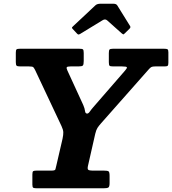

<svg xmlns="http://www.w3.org/2000/svg" viewBox="-20 -1012 925 1032"><path d="M393 -832.5 371 -856Q366 -861.5 366.8 -863.8Q367.5 -866 374 -872L493 -983.5Q502 -992 521 -992H588.5Q604.5 -992 610 -983.5L679.5 -871.5Q683.5 -864.5 676 -857.5L651 -833Q644.5 -826.5 642.2 -827.2Q640 -828 634.5 -832.5L556 -902.5Q545 -912 531 -903L410.5 -829.5Q403.5 -825.5 400.2 -826.8Q397 -828 393 -832.5ZM154 -20V-74Q154 -89 158.5 -92Q163 -95 177.5 -95H257Q276 -95 277.8 -101.8Q279.5 -108.5 283 -123L316 -265.5Q321 -289 320.2 -302Q319.5 -315 310.5 -334.5L169.5 -634Q163 -647 158.8 -651Q154.5 -655 134.5 -655H88.5Q73.5 -655 69.2 -659Q65 -663 65 -678V-728.5Q65 -743 69 -746.5Q73 -750 87 -750H406Q421.5 -750 425.8 -746.5Q430 -743 430 -727V-684Q430 -664.5 425.2 -659.8Q420.5 -655 401.5 -655H359.5Q341 -655 338.8 -650.2Q336.5 -645.5 342 -633.5L427.5 -447.5Q435.5 -429 437 -415.2Q438.5 -401.5 448.5 -401.5Q455.5 -401.5 463 -412.5Q470.5 -423.5 481 -435.5L652.5 -633Q663.5 -645.5 662 -650.2Q660.5 -655 635 -655H588Q572.5 -655 568.8 -658.8Q565 -662.5 565 -678V-726.5Q565 -741.5 568.8 -745.8Q572.5 -750 587.5 -750H862Q875.5 -750 880.2 -747.2Q885 -744.5 885 -731V-674.5Q885 -662 881.2 -658.5Q877.5 -655 865 -655H815.5Q800 -655 794.2 -652Q788.5 -649 781.5 -641.5L522.5 -348.5Q511 -335.5 504 -324.8Q497 -314 492 -293L453.5 -123.5Q449 -105.5 453.5 -100.2Q458 -95 480.5 -95H538Q558 -95 563.5 -91Q569 -87 569 -66.5V-28Q569 -8 562.2 -4Q555.5 0 537 0H178.5Q163.5 0 158.8 -2.8Q154 -5.5 154 -20Z"/></svg>

Font: Besley*
Style: Bold Italic
Weight: 700
Italic angle: -13°
Designer: Owen Earl
Foundry: indestructible type*
Version: Version 2.000; ttfautohint (v1.8.3)